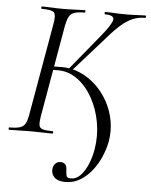

<svg xmlns="http://www.w3.org/2000/svg" viewBox="-64 -673 748 954"><g transform="rotate(5 310.0 -195.5)"><path d="M297.8 234Q259.6 234 242.1 215.8Q224.6 197.6 228.8 172Q231.4 156.8 240.8 147.1Q250.2 137.4 267.2 137.4Q280.2 137.4 288.9 145.7Q297.6 154 298 176.8Q298.8 189.8 301.2 201.9Q303.6 214 323 214Q350.8 214 372 191.4Q393.2 168.8 407.9 133.1Q422.6 97.4 428.8 59.8Q440.2 -8 428.4 -74.5Q416.6 -141 386.1 -195.8Q355.6 -250.6 311.1 -283.3Q266.6 -316 213.2 -316Q204 -316 192 -315.5Q180 -315 168 -313V-330.6Q185.4 -332.8 201.1 -333.1Q216.8 -333.4 231.2 -333.4Q279.2 -333.4 322.9 -314.2Q366.6 -295 402.3 -261.3Q438 -227.6 462.2 -183.1Q486.4 -138.6 495.5 -88Q504.6 -37.4 495.2 16Q488.2 52.8 471.6 91.3Q455 129.8 429.5 162.1Q404 194.4 370.7 214.2Q337.4 234 297.8 234ZM-2.2 0Q-6 0 -6 -6Q-6 -12 -2.2 -12Q31.8 -12 49.9 -17.6Q68 -23.2 76.5 -38.8Q85 -54.4 90 -82.4L171.2 -545.4Q179 -588.6 167.8 -600.8Q156.6 -613 107 -613Q103.2 -613 103.2 -619Q103.2 -625 107 -625Q129.2 -625 155.7 -623.5Q182.2 -622 211.8 -622Q245 -622 272.7 -623.5Q300.4 -625 320.4 -625Q323.6 -625 323.6 -619Q323.6 -613 320.4 -613Q287.2 -613 269.1 -606.8Q251 -600.6 242.6 -584.6Q234.2 -568.6 228.4 -539.6L148 -79.4Q143.2 -50.6 145.6 -36.2Q148 -21.8 163.6 -16.9Q179.2 -12 212.4 -12Q216.4 -12 216.4 -6Q216.4 0 212.4 0Q189.6 0 162.5 -1Q135.4 -2 104.2 -2Q73.6 -2 46 -1Q18.4 0 -2.2 0ZM278.2 -317 264.2 -326 409.4 -503.2Q462 -567.4 465 -590.2Q468 -613 422.8 -613Q419 -613 419 -619Q419 -625 422.8 -625Q445.6 -625 468.3 -623.5Q491 -622 525.8 -622Q562.2 -622 582.8 -623.5Q603.4 -625 621.2 -625Q625.8 -625 625.8 -619Q625.8 -613 621.2 -613Q588.8 -613 560.4 -601.2Q532 -589.4 503 -564.2Q474 -539 439.6 -498.8Z"/></g></svg>

Font: Cormorant Infant Light
Style: Italic
Weight: 300
Italic angle: -10°
Designer: Christian Thalmann (Catharsis Fonts)
Foundry: Catharsis Fonts
Version: Version 4.001